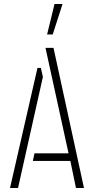

<svg xmlns="http://www.w3.org/2000/svg" viewBox="-20 -938 469 958"><path d="M215 -766 252 -918H292L243 -766ZM359 0 331 -135H144L152 -173H322L207 -699H247L399 0ZM30 0 167 -599H184L194 -554L70 0Z"/></svg>

Font: Stick No Bills ExtraLight ExtraLight
Style: Regular
Weight: 250
Version: Version 2.000